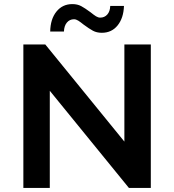

<svg xmlns="http://www.w3.org/2000/svg" viewBox="-20 -917 850 937"><path d="M716 -700V0H609L223 -474V0H94V-700H201L587 -226V-700ZM388 -797Q372 -810 361.5 -816.5Q351 -823 341 -823Q320 -823 306.5 -807Q293 -791 292 -763H225Q226 -824 255.5 -860.5Q285 -897 333 -897Q358 -897 376.5 -887Q395 -877 422 -857Q438 -844 448.5 -837.5Q459 -831 469 -831Q490 -831 503.5 -846Q517 -861 518 -888H585Q583 -829 554 -793Q525 -757 477 -757Q452 -757 433.5 -767Q415 -777 388 -797Z"/></svg>

Font: APTA Sans SemiBold
Style: Bold
Weight: 600
Version: Version 7.200